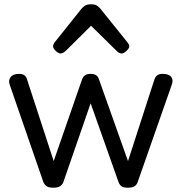

<svg xmlns="http://www.w3.org/2000/svg" viewBox="-20 -859 846 894"><path d="M229 15Q207 15 197 8Q187 1 182 -11L25 -465Q18 -485 29.5 -500Q41 -515 69 -515Q84 -515 93 -509Q102 -503 106 -489L230 -109L362 -489Q367 -503 376.5 -509Q386 -515 402 -515Q417 -515 427 -509Q437 -503 441 -489L576 -109L699 -489Q704 -503 713 -509Q722 -515 737 -515Q766 -515 777 -501Q788 -487 780 -465L621 -11Q617 1 607 8Q597 15 575 15Q553 15 544.5 7.5Q536 0 532 -11L402 -378L275 -11Q271 0 260.5 7.5Q250 15 229 15ZM262 -610Q252 -610 239.5 -622Q227 -634 227 -644Q227 -647 228 -650Q229 -653 233 -660L360 -819Q366 -826 375.5 -832.5Q385 -839 404 -839Q423 -839 432 -832.5Q441 -826 447 -819L575 -660Q580 -653 581 -650Q582 -647 582 -644Q582 -634 569 -622Q556 -610 547 -610Q540 -610 534 -613.5Q528 -617 522 -623L404 -739L287 -623Q280 -617 274 -613.5Q268 -610 262 -610Z"/></svg>

Font: Playwrite ES
Style: Regular
Weight: 400
Designer: Veronika Burian, José Scaglione
Foundry: TypeTogether
Version: Version 1.002